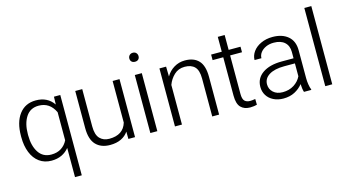

<svg xmlns="http://www.w3.org/2000/svg" viewBox="-94 -1093 3041 1672"><g transform="rotate(-15 1426.0 -257.0)"><path d="M248 -533Q353 -533 408 -453L410 -523H467V201H406V-62Q379 -28 339 -9Q299 10 247 10Q184 10 138 -23.5Q92 -57 68 -117.5Q44 -178 44 -256V-267Q44 -390 98 -461.5Q152 -533 248 -533ZM259 -42Q312 -42 349 -66Q386 -90 406 -131V-384Q360 -482 260 -482Q184 -482 145 -422Q106 -362 106 -267V-256Q106 -161 145 -101.5Q184 -42 259 -42Z M1001 0H941L940 -66Q916 -30 874.5 -10Q833 10 775 10Q694 10 648 -38Q602 -86 602 -188V-523H665V-187Q665 -111 697 -77.5Q729 -44 782 -44Q908 -44 939 -148V-523H1001Z M1172 -715Q1191 -715 1202 -703Q1213 -691 1213 -674Q1213 -656 1202 -645Q1191 -634 1172 -634Q1152 -634 1141 -645Q1130 -656 1130 -674Q1130 -691 1141.5 -703Q1153 -715 1172 -715ZM1139 -523H1202V0H1139Z M1361 -523H1421L1423 -434Q1449 -479 1493.5 -506Q1538 -533 1592 -533Q1673 -533 1716 -487Q1759 -441 1759 -341V0H1697V-342Q1697 -416 1666 -448Q1635 -480 1576 -480Q1519 -480 1480.5 -443.5Q1442 -407 1424 -357V0H1361Z M2052 -45Q2068 -45 2098 -50L2099 2Q2089 5 2072 7.5Q2055 10 2038 10Q1984 10 1953.5 -21.5Q1923 -53 1923 -127V-473H1827V-523H1923V-657H1985V-523H2092V-473H1985V-127Q1985 -79 2002.5 -62Q2020 -45 2052 -45Z M2379 -482Q2340 -482 2309 -468Q2278 -454 2260 -430.5Q2242 -407 2242 -379H2180Q2180 -419 2205.5 -454.5Q2231 -490 2277.5 -511.5Q2324 -533 2382 -533Q2469 -533 2521 -489Q2573 -445 2573 -362V-110Q2573 -82 2577.5 -53.5Q2582 -25 2590 -6V0H2524Q2515 -28 2513 -73Q2484 -36 2440 -13Q2396 10 2338 10Q2288 10 2249 -9.5Q2210 -29 2189 -63Q2168 -97 2168 -139Q2168 -217 2232 -261.5Q2296 -306 2406 -306H2512V-363Q2512 -419 2477.5 -450.5Q2443 -482 2379 -482ZM2512 -144V-260H2416Q2328 -260 2279 -229.5Q2230 -199 2230 -146Q2230 -103 2261.5 -74Q2293 -45 2346 -45Q2404 -45 2447.5 -72.5Q2491 -100 2512 -144Z M2716 -705H2779V0H2716Z"/></g></svg>

Font: Freesentation 3 Light
Style: Regular
Weight: 300
Designer: glyphs from Roboto by Christian Robertson / Hangul glyphs from Noto Sans CJK(Source Han Sans) by Jang Soo-young and Kang
Foundry: PT&
Version: Version 2.001